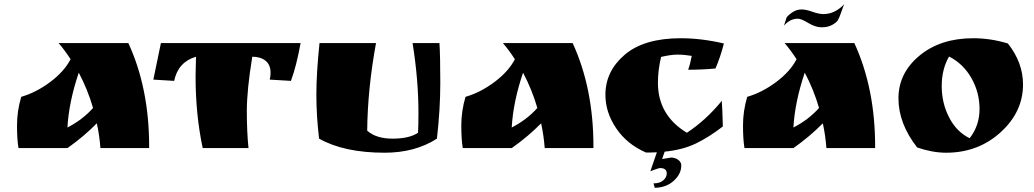

<svg xmlns="http://www.w3.org/2000/svg" viewBox="-20 -705 4921 914"><path d="M690 -8V0H458Q454 -57 441 -118Q379 -55 301 0H68Q61 -41 61 -108.5Q61 -176 81 -244Q153 -265 219.5 -315Q286 -365 316 -423Q289 -465 259 -500H591Q690 -285 690 -8ZM423 -191Q397 -280 355 -359Q308 -221 301 -98Q373 -135 423 -191Z M1181 -435Q1155 -277 1155 -177Q1155 -77 1163 0H945Q911 -159 911 -342Q911 -373 913 -435Q828 -410 809 -320L710 -326L746 -500H1411Q1391 -390 1365 -320L1264 -326Q1268 -342 1268 -358Q1268 -397 1244 -416Q1220 -435 1181 -435Z M2072 -500Q2076 -435 2076 -310.5Q2076 -186 2060 -45Q1956 22 1811 22Q1618 22 1499 -45Q1486 -153 1486 -254.5Q1486 -356 1501 -500H1770Q1730 -283 1728 -83Q1770 -45 1849 -45Q1928 -45 1970 -73Q1972 -106 1972 -168Q1972 -326 1944 -500Z M2805 -8V0H2573Q2569 -57 2556 -118Q2494 -55 2416 0H2183Q2176 -41 2176 -108.5Q2176 -176 2196 -244Q2268 -265 2334.5 -315Q2401 -365 2431 -423Q2404 -465 2374 -500H2706Q2805 -285 2805 -8ZM2538 -191Q2512 -280 2470 -359Q2423 -221 2416 -98Q2488 -135 2538 -191Z M3132 52 3175 45Q3192 45 3206.5 54.5Q3221 64 3223 79V84Q3223 123 3187.5 155.5Q3152 188 3097 189L3091 168Q3121 168 3137.5 153.5Q3154 139 3154 121Q3154 95 3122 95Q3116 95 3076 110L3107 20Q3097 21 3078 21H3055Q2965 -18 2913.5 -94Q2862 -170 2862 -254Q2862 -366 2954 -444.5Q3046 -523 3221 -523Q3319 -523 3426 -498Q3410 -435 3386 -379Q3323 -373 3256 -373Q3266 -401 3273 -439Q3238 -445 3205.5 -445Q3173 -445 3127 -434Q3112 -371 3112 -311Q3112 -156 3250 -73Q3342 -134 3416 -225Q3419 -185 3421 -103Q3358 -54 3295 -23Q3232 8 3144 17Z M4146 -8V0H3914Q3910 -57 3897 -118Q3835 -55 3757 0H3524Q3517 -41 3517 -108.5Q3517 -176 3537 -244Q3609 -265 3675.5 -315Q3742 -365 3772 -423Q3745 -465 3715 -500H4047Q4146 -285 4146 -8ZM3879 -191Q3853 -280 3811 -359Q3764 -221 3757 -98Q3829 -135 3879 -191ZM3778 -616Q3741 -616 3712 -583L3725 -623Q3737 -637 3755.5 -648.5Q3774 -660 3795.5 -660Q3817 -660 3847.5 -649Q3878 -638 3900 -638Q3954 -638 3999 -685Q3995 -677 3985 -648Q3975 -619 3968.5 -608.5Q3962 -598 3941.5 -586.5Q3921 -575 3891.5 -575Q3862 -575 3828 -595.5Q3794 -616 3778 -616Z M4346 -3Q4257 -117 4257 -237Q4257 -357 4357 -440Q4457 -523 4613 -523Q4696 -523 4778 -498Q4850 -407 4850 -303Q4850 -172 4743 -75Q4636 22 4484 22Q4419 22 4346 -3ZM4498 -436Q4463 -376 4463 -295Q4463 -214 4498.5 -145.5Q4534 -77 4596 -47Q4643 -107 4643 -186Q4643 -265 4604.5 -333Q4566 -401 4498 -436Z"/></svg>

Font: Ruslan Display
Style: Regular
Weight: 400
Version: Version 1.000